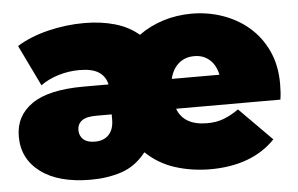

<svg xmlns="http://www.w3.org/2000/svg" viewBox="-44 -621 1080 695"><g transform="rotate(-5 495.5 -273.5)"><path d="M355 -219H299Q262 -219 246 -206.5Q230 -194 230 -173Q230 -152 244 -139Q258 -126 286 -126Q319 -126 337 -145.5Q355 -165 355 -200ZM756 -328Q749 -363 726.5 -383Q704 -403 671 -403Q637 -403 614 -383Q591 -363 583 -328ZM260 10Q143 10 78 -38.5Q13 -87 13 -168Q13 -243 74 -285.5Q135 -328 263 -328H353Q347 -357 323 -373Q299 -389 252 -389Q213 -389 175.5 -377.5Q138 -366 111 -346L39 -495Q87 -525 152.5 -541Q218 -557 284 -557Q345 -557 395.5 -542.5Q446 -528 482 -497Q522 -526 571 -541.5Q620 -557 675 -557Q733 -557 786.5 -538.5Q840 -520 881.5 -484.5Q923 -449 947.5 -396.5Q972 -344 972 -276Q972 -260 971 -245.5Q970 -231 968 -219H589Q612 -157 697 -157Q730 -157 756.5 -167Q783 -177 812 -197L930 -78Q888 -34 828.5 -12Q769 10 694 10Q628 10 567.5 -9Q507 -28 461 -72Q423 -24 372 -7Q321 10 260 10Z"/></g></svg>

Font: Montserrat-Alt1 Black
Style: Regular
Weight: 900
Designer: Differentunic
Foundry: Differentunic
Version: Version 7.222